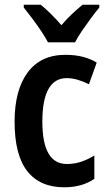

<svg xmlns="http://www.w3.org/2000/svg" viewBox="-20 -786 456 816"><path d="M253 10Q150 10 96 -58.5Q42 -127 42 -269Q42 -403 97.5 -478Q153 -553 258 -553Q299 -553 332 -544.5Q365 -536 391 -520L358 -428Q334 -440 310 -447Q286 -454 264 -454Q160 -454 160 -269Q160 -89 264 -89Q296 -89 324.5 -98.5Q353 -108 381 -125V-26Q329 10 253 10ZM184 -606Q173 -627 155 -654Q137 -681 117 -707.5Q97 -734 81 -754V-766H153Q195 -732 241 -679Q265 -707 286.5 -727Q308 -747 331 -766H402V-754Q386 -735 366.5 -708.5Q347 -682 328.5 -655Q310 -628 299 -606Z"/></svg>

Font: Noto Sans Condensed SemiBold
Style: Regular
Weight: 600
Width: 3
Designer: Monotype Design Team
Foundry: Monotype Imaging Inc.
Version: Version 2.013; ttfautohint (v1.8.4.7-5d5b)